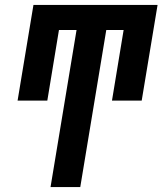

<svg xmlns="http://www.w3.org/2000/svg" viewBox="-20 -755 656 775"><path d="M184 0 289 -634H218L171 -349H51L115 -735H616L552 -349H432L479 -634H409L304 0Z"/></svg>

Font: Iosevka SS04 Extended
Style: Bold Italic
Weight: 700
Width: 7
Italic angle: -9°
Monospace: yes
Designer: Belleve Invis
Foundry: Belleve Invis
Version: Version 19.0.0; ttfautohint (v1.8.4)